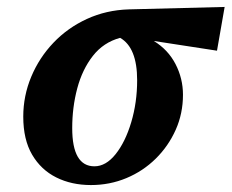

<svg xmlns="http://www.w3.org/2000/svg" viewBox="-20 -518 667 553"><path d="M242 15Q186 15 142 -7Q98 -29 72.5 -72.5Q47 -116 47 -182Q47 -242 70 -297Q93 -352 134 -395Q175 -438 230.5 -463.5Q286 -489 351 -491L627 -498L605 -372L423 -400Q464 -375 485.5 -333.5Q507 -292 507 -245Q507 -191 486 -144Q465 -97 428.5 -61Q392 -25 344 -5Q296 15 242 15ZM188 -149Q188 -39 252 -39Q285 -39 313 -74Q341 -109 358 -166Q375 -223 375 -287Q375 -381 326 -409Q278 -396 247.5 -357Q217 -318 202.5 -263.5Q188 -209 188 -149Z"/></svg>

Font: Source Serif Pro
Style: Bold Italic
Weight: 700
Italic angle: -12°
Designer: Frank Grießhammer
Foundry: Adobe Systems Incorporated
Version: Version 3.001;hotconv 1.0.111;makeotfexe 2.5.65597